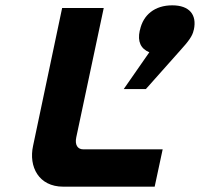

<svg xmlns="http://www.w3.org/2000/svg" viewBox="-20 -700 750 720"><path d="M213 -670 104 -153C87 -75 125 0 217 0H560L590 -140H292C271 -140 260 -157 266 -185L369 -670ZM444 -366H527L656 -511C686 -544 702 -565 706 -586L707 -589C719 -645 690 -680 626 -680C560 -680 517 -644 505 -588L504 -585C495 -544 508 -517 540 -504Z"/></svg>

Font: LT Wave Mono Black
Style: Italic
Weight: 900
Designer: Daniel Lyons
Version: Version 2.5 (Glyphs App)